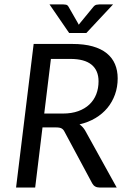

<svg xmlns="http://www.w3.org/2000/svg" viewBox="-20 -838 583 858"><path d="M51.8 0ZM169.9 -268.6 137.2 0H51.8L130.4 -641.6H303.2Q355.5 -641.6 393.8 -630.9Q432.1 -620.1 457 -599.9Q481.9 -579.6 493.9 -551.3Q505.9 -522.9 505.9 -487.8Q505.9 -449.2 493.9 -415.8Q481.9 -382.3 460 -355.7Q438 -329.1 406.5 -310.3Q375 -291.5 335.4 -282.2Q350.6 -271.5 360.4 -254.9L501.5 0H424.8Q402.3 0 392.1 -18.6L269 -248Q263.7 -259.3 255.6 -263.9Q247.6 -268.6 230.5 -268.6ZM207.5 -574.7 177.7 -330.6H261.2Q299.8 -330.6 329.6 -341.3Q359.4 -352.1 379.6 -371.3Q399.9 -390.6 410.2 -417Q420.4 -443.4 420.4 -474.6Q420.4 -523.4 388.9 -549.1Q357.4 -574.7 294.9 -574.7ZM201.2 -818.4H261.7Q267.1 -818.4 274.4 -817.1Q281.7 -815.9 286.1 -808.1L327.6 -735.8L332 -727.5L338.4 -735.8L397 -807.1Q403.8 -815.4 411.6 -816.9Q419.4 -818.4 424.8 -818.4H485.4L365.7 -690.4H289.1Z"/></svg>

Font: Carlito
Style: Italic
Weight: 400
Italic angle: -7°
Designer: Lukasz Dziedzic
Foundry: tyPoland Lukasz Dziedzic
Version: Version 1.104